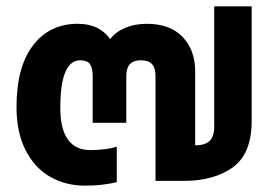

<svg xmlns="http://www.w3.org/2000/svg" viewBox="-20 -570 865 605"><path d="M32 -233Q32 -359 84 -427Q136 -495 225 -495Q293 -495 327 -447Q345 -470 375 -482.5Q405 -495 442 -495Q516 -495 555.5 -453.5Q595 -412 595 -345V-112Q625 -112 640 -125.5Q655 -139 655 -172V-550H773V-189Q773 -86 714 -43Q655 0 558 0H470V-330Q470 -356 459 -368Q448 -380 423 -380Q378 -380 378 -331V-183H272V-331Q272 -356 263.5 -368Q255 -380 233 -380Q170 -380 170 -230Q170 -97 266 -97Q286 -97 310.5 -100Q335 -103 348 -108V4Q302 15 248 15Q186 15 137 -13.5Q88 -42 60 -98Q32 -154 32 -233Z"/></svg>

Font: Prompt SemiBold
Style: Regular
Weight: 600
Designer: Katatrad Team
Foundry: CadsonDemak
Version: Version 1.000